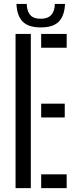

<svg xmlns="http://www.w3.org/2000/svg" viewBox="-20 -976 394 996"><path d="M60.7 0V-800H139.9V0ZM193.6 0V-71.5H325.9V0ZM193.6 -366.7V-438.2H315.9V-366.7ZM193.6 -728.5V-800H325.9V-728.5ZM191.5 -833.7Q127.7 -833.7 97.9 -863.7Q68.1 -893.6 65.3 -955.5H118.7Q119.5 -920 136 -899.3Q152.4 -878.7 191.5 -878.7Q228.1 -878.7 246 -898.7Q263.9 -918.7 264.4 -955.5H317.3Q314.5 -893.6 284.9 -863.7Q255.3 -833.7 191.5 -833.7Z"/></svg>

Font: Big Shoulders Stencil Text Thin
Style: Regular
Weight: 100
Designer: Patric King
Foundry: XO Type Co
Version: Version 2.001